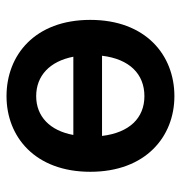

<svg xmlns="http://www.w3.org/2000/svg" viewBox="-3 -540 555 589"><g transform="rotate(-90 274.5 -245.5)"><path d="M42 -246C42 -76 150 12 274 12C400 12 508 -76 508 -246C508 -416 400 -503 274 -503C150 -503 42 -416 42 -246ZM398 -210C388 -126 342 -80 274 -80C207 -80 162 -126 152 -210ZM155 -298C168 -370 212 -412 274 -412C337 -412 381 -370 395 -298Z"/></g></svg>

Font: DAIFUKU Sans Semibold
Style: Regular
Weight: 600
Designer: Original font ‘Source Sans 3’ : Paul D. Hunt
Foundry: Daifuku
Version: Version 1.000